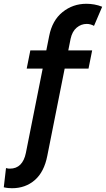

<svg xmlns="http://www.w3.org/2000/svg" viewBox="-79 -786 558 1010"><path d="M-15.6 204.1Q-24.4 204.1 -35.9 203.1Q-47.4 202.1 -59.1 199.2L-47.4 98.1Q-41 100.1 -36.1 100.6Q-31.2 101.1 -26.9 101.1Q6.8 101.1 27.8 80.1Q48.8 59.1 57.1 18.6L179.7 -596.7Q195.8 -678.7 250 -722.4Q304.2 -766.1 375.5 -766.1Q395.5 -766.1 416.7 -762.5Q438 -758.8 458.5 -750.5L415.5 -649.9Q406.7 -654.8 397 -657.5Q387.2 -660.2 377.4 -660.2Q347.7 -660.2 324.2 -640.4Q300.8 -620.6 292.5 -582.5L169.9 33.2Q153.3 118.7 104 161.4Q54.7 204.1 -15.6 204.1ZM61.5 -425.3 80.6 -521H405.8L386.7 -425.3Z"/></svg>

Font: Reddit Sans SemiBold
Style: Italic
Weight: 600
Italic angle: -11.25°
Designer: Stephen Hutchings
Version: Version 1.013